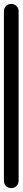

<svg xmlns="http://www.w3.org/2000/svg" viewBox="-20 -960 115 980"><path d="M0 -38H75V-903H0ZM38 -75Q21 -75 10.5 -64Q0 -53 0 -38Q0 -21 10.5 -10.5Q21 0 38 0Q53 0 64 -10.5Q75 -21 75 -38Q75 -53 64 -64Q53 -75 38 -75ZM38 -940Q21 -940 10.5 -929Q0 -918 0 -903Q0 -886 10.5 -875.5Q21 -865 38 -865Q53 -865 64 -875.5Q75 -886 75 -903Q75 -918 64 -929Q53 -940 38 -940Z"/></svg>

Font: Wavefont Medium
Style: Regular
Weight: 500
Version: Version 3.004;gftools[0.9.33]